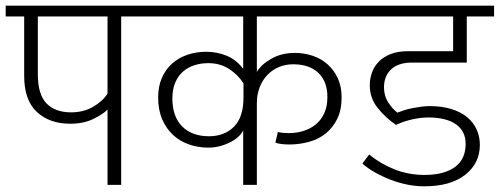

<svg xmlns="http://www.w3.org/2000/svg" viewBox="-30 -650 1757 675"><path d="M496 -592H396V0H348V-265Q332 -248 297.5 -231.5Q263 -215 217 -215Q144 -215 99.5 -256.5Q55 -298 55 -383V-592H-10V-630H496ZM103 -389Q103 -318 133.5 -286.5Q164 -255 220 -255Q264 -255 298 -275Q332 -295 348 -321V-592H103Z M826 -357Q807 -387 775.5 -407.5Q744 -428 702 -428Q676 -428 653 -420.5Q630 -413 613 -398Q596 -383 586 -359.5Q576 -336 576 -304Q576 -240 610.5 -205.5Q645 -171 705 -171Q759 -171 792.5 -204.5Q826 -238 826 -307ZM873 0H825V-191Q811 -165 775.5 -148Q740 -131 702 -131Q667 -131 635 -142Q603 -153 579 -175Q555 -197 540.5 -230Q526 -263 526 -307Q526 -346 539 -376Q552 -406 575 -426.5Q598 -447 629 -457.5Q660 -468 695 -468Q733 -468 767 -454Q801 -440 825 -408V-592H476V-630H1230V-592H873V-397Q887 -422 923 -443Q959 -464 1007 -464Q1039 -464 1069 -454Q1099 -444 1121.5 -424Q1144 -404 1157.5 -375Q1171 -346 1171 -308Q1171 -264 1156 -233Q1141 -202 1116 -181.5Q1091 -161 1057 -151.5Q1023 -142 986 -142Q975 -142 960.5 -143.5Q946 -145 938 -149L947 -186Q955 -184 965 -183Q975 -182 984 -182Q1012 -182 1036.5 -189.5Q1061 -197 1080 -212.5Q1099 -228 1110 -252Q1121 -276 1121 -309Q1121 -364 1089 -394Q1057 -424 1001 -424Q974 -424 951 -414.5Q928 -405 910.5 -387Q893 -369 883 -343.5Q873 -318 873 -286Z M1362 -211Q1324 -237 1297 -271.5Q1270 -306 1270 -350Q1270 -373 1277.5 -394.5Q1285 -416 1301.5 -433Q1318 -450 1343.5 -460Q1369 -470 1404 -470H1563V-592H1210V-630H1707V-592H1611V-430H1418Q1371 -430 1345.5 -406.5Q1320 -383 1320 -343Q1320 -313 1334.5 -290.5Q1349 -268 1367 -254Q1377 -258 1391 -262.5Q1405 -267 1420.5 -270Q1436 -273 1451.5 -275Q1467 -277 1480 -277Q1524 -277 1557.5 -266.5Q1591 -256 1613 -237.5Q1635 -219 1646 -194Q1657 -169 1657 -141Q1657 -76 1605.5 -35.5Q1554 5 1461 5Q1432 5 1402 -1Q1372 -7 1343.5 -18Q1315 -29 1289 -43.5Q1263 -58 1244 -75L1268 -107Q1306 -75 1356 -55Q1406 -35 1462 -35Q1531 -35 1569 -62.5Q1607 -90 1607 -144Q1607 -189 1573 -213Q1539 -237 1475 -237Q1452 -237 1422.5 -231Q1393 -225 1362 -211Z"/></svg>

Font: Mukta ExtraLight
Style: Regular
Weight: 275
Designer: Girish Dalvi and Yashodeep Gholap
Foundry: Ek Type
Version: Version 2.538;PS 1.002;hotconv 16.6.51;makeotf.lib2.5.65220;